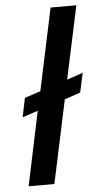

<svg xmlns="http://www.w3.org/2000/svg" viewBox="-53 -777 411 810"><g transform="rotate(-5 152.0 -371.5)"><path d="M35 0 101 -314 35 -292 52 -373 119 -395 193 -743H302L236 -434L304 -457L286 -375L219 -352L144 0Z"/></g></svg>

Font: Saira Thin Medium
Style: Italic
Weight: 500
Italic angle: -12°
Version: Version 1.101